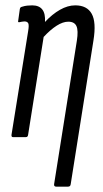

<svg xmlns="http://www.w3.org/2000/svg" viewBox="-20 -512 386 717"><path d="M28 0Q22 0 23 -9L85 -395Q89 -418 85.5 -425Q82 -432 71 -432Q67 -432 62 -431Q57 -430 52 -429Q46 -428 48 -435L54 -478Q55 -483 57 -484.5Q59 -486 63 -487Q72 -490 81.5 -491Q91 -492 100 -492Q152 -492 148 -430Q175 -459 204 -475.5Q233 -492 261 -492Q305 -492 322.5 -460.5Q340 -429 329 -361L244 176Q243 185 234 185H190Q181 185 182 176L267 -360Q273 -398 265.5 -414.5Q258 -431 235 -431Q215 -431 191.5 -416Q168 -401 143 -374L85 -9Q84 0 77 0Z"/></svg>

Font: Sofia Sans Extra Condensed
Style: Italic
Weight: 400
Italic angle: -9°
Designer: Botio Nikoltchev, Ani Petrova
Foundry: lettersoup
Version: Version 4.101; ttfautohint (v1.8.4.7-5d5b)